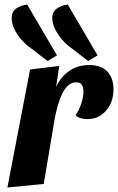

<svg xmlns="http://www.w3.org/2000/svg" viewBox="-20 -820 526 856"><path d="M13 16 114 -510 244 -526 230 -432Q251 -478 289 -504Q327 -530 378 -530Q432 -530 459 -500.5Q486 -471 486 -422Q486 -366 453.5 -327.5Q421 -289 370 -289Q355 -289 340 -293Q325 -297 317 -307Q332 -327 342 -357Q352 -387 352 -412Q352 -430 345 -441.5Q338 -453 319 -453Q300 -453 284.5 -439.5Q269 -426 257.5 -402.5Q246 -379 237.5 -349Q229 -319 223 -286L175 0ZM373 -548 299 -605Q277 -620 257.5 -642.5Q238 -665 225.5 -690.5Q213 -716 213 -739Q213 -768 233.5 -782Q254 -796 282 -800L415 -573ZM192 -548 118 -605Q96 -620 76 -642.5Q56 -665 44 -690.5Q32 -716 32 -739Q32 -768 52 -782Q72 -796 101 -800L234 -573Z"/></svg>

Font: Sansita Swashed Light SemiBold
Style: Regular
Weight: 600
Version: Version 1.003